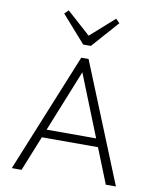

<svg xmlns="http://www.w3.org/2000/svg" viewBox="-99 -1008 882 1084"><g transform="rotate(10 342.0 -466.5)"><path d="M44 0 322 -682H364L641 0H583L332 -628H353L100 0ZM165 -201V-248H520V-201ZM478 -933 500 -911 364 -757H320L184 -911L206 -933L359 -796L325 -797Z"/></g></svg>

Font: Outfit Thin ExtraLight
Style: Regular
Weight: 250
Version: Version 1.100;gftools[0.9.27]